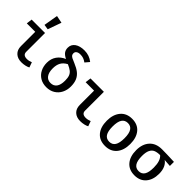

<svg xmlns="http://www.w3.org/2000/svg" viewBox="115 -1790 2769 2769"><g transform="rotate(45 1500.0 -405.0)"><path d="M53 -440 64 -528H337V-144Q337 -77 417 -77Q458 -77 501 -95L529 -17Q507 -4 470 4.5Q433 13 393 13Q316 13 270.5 -30Q225 -73 225 -148V-440ZM400 -800 326 -593 249 -605 286 -823Z M1093 -692 1039 -628Q1008 -651 979.5 -660.5Q951 -670 917 -670Q877 -670 855 -654Q833 -638 833 -610Q833 -589 842.5 -575.5Q852 -562 874 -550Q896 -538 942 -520Q1015 -490 1059 -455Q1103 -420 1125 -369.5Q1147 -319 1147 -245Q1147 -173 1117 -114Q1087 -55 1031.5 -21Q976 13 902 13Q827 13 772 -20.5Q717 -54 687.5 -112Q658 -170 658 -243Q658 -326 700.5 -386Q743 -446 816 -476Q762 -503 740 -534Q718 -565 718 -609Q718 -676 772 -714.5Q826 -753 918 -753Q1019 -753 1093 -692ZM776 -245Q776 -163 809 -118Q842 -73 902 -73Q963 -73 995.5 -116.5Q1028 -160 1028 -245Q1028 -302 1015.5 -336.5Q1003 -371 973.5 -395Q944 -419 888 -443Q828 -411 802 -363.5Q776 -316 776 -245Z M1253 -440 1264 -528H1537V-144Q1537 -77 1617 -77Q1658 -77 1701 -95L1729 -17Q1707 -4 1670 4.5Q1633 13 1593 13Q1516 13 1470.5 -30Q1425 -73 1425 -148V-440Z M2339 -265Q2339 -137 2276 -62Q2213 13 2100 13Q1986 13 1923.5 -60.5Q1861 -134 1861 -264Q1861 -390 1924.5 -466Q1988 -542 2101 -542Q2215 -542 2277 -467.5Q2339 -393 2339 -265ZM1979 -264Q1979 -166 2009 -119.5Q2039 -73 2100 -73Q2161 -73 2191 -120Q2221 -167 2221 -265Q2221 -362 2191 -408.5Q2161 -455 2101 -455Q2040 -455 2009.5 -408Q1979 -361 1979 -264Z M2966 -445 2852 -453Q2892 -426 2914.5 -376Q2937 -326 2937 -256Q2937 -133 2874 -60Q2811 13 2700 13Q2587 13 2524 -61Q2461 -135 2461 -263Q2461 -388 2528 -461.5Q2595 -535 2716 -535Q2803 -535 2966 -528ZM2819 -264Q2819 -403 2756 -456Q2697 -456 2659 -440Q2621 -424 2600 -381.5Q2579 -339 2579 -263Q2579 -166 2609 -119.5Q2639 -73 2700 -73Q2760 -73 2789.5 -119.5Q2819 -166 2819 -264Z"/></g></svg>

Font: Fira Mono Medium
Style: Regular
Weight: 500
Designer: Carrois Corporate & Edenspiekermann AG
Foundry: Carrois Corporate GbR & Edenspiekermann AG
Version: Version 3.206